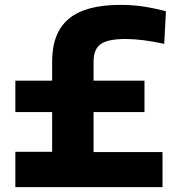

<svg xmlns="http://www.w3.org/2000/svg" viewBox="-20 -768 742 788"><path d="M43 -437H194V-516Q194 -634 262.5 -691Q331 -748 474 -748Q520 -748 563 -742Q606 -736 661 -722L654 -588Q563 -608 495 -608Q423 -608 393.5 -587Q364 -566 364 -515V-437H573V-308H364V-144H647V0H43V-145H194V-308H43Z"/></svg>

Font: Encode Sans Normal
Style: Bold
Weight: 700
Designer: Pablo Impallari, Andres Torresi
Foundry: Pablo Impallari, Andres Torresi
Version: Version 1.000; ttfautohint (v1.00) -l 8 -r 50 -G 200 -x 14 -